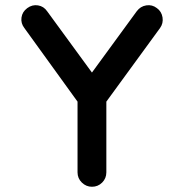

<svg xmlns="http://www.w3.org/2000/svg" viewBox="-20 -713 644 733"><path d="M579 -682Q597 -669 600.5 -646.5Q604 -624 591 -606L386 -325V-55Q386 -32 370 -16Q354 0 331 0Q309 0 292.5 -16Q276 -32 276 -55V-325L73 -606Q59 -624 62 -646Q65 -668 84 -682Q103 -696 125 -692.5Q147 -689 160 -670L331 -436L502 -670Q516 -689 538.5 -692.5Q561 -696 579 -682Z"/></svg>

Font: Quicksand
Style: Bold
Weight: 700
Designer: Andrew Paglinawan
Foundry: Andrew Paglinawan
Version: 1.002